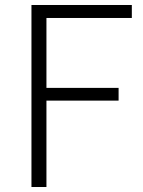

<svg xmlns="http://www.w3.org/2000/svg" viewBox="-20 -749 572 769"><path d="M106 -729H508V-677H166V-397H455V-346H166V0H106Z"/></svg>

Font: Merged Yaku Han JP Light
Style: Regular
Weight: 300
Designer: Ryoko NISHIZUKA 西塚涼子 (kana, bopomofo & ideographs); Paul D. Hunt (Latin, Greek & Cyrillic); Sandoll Communications 산돌커뮤니
Foundry: Adobe
Version: Version 2.004